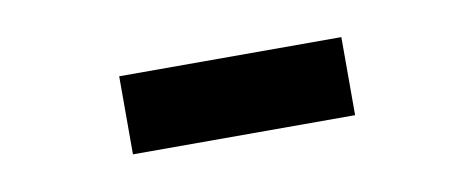

<svg xmlns="http://www.w3.org/2000/svg" viewBox="-27 -1000 562 227"><g transform="rotate(-10 253.5 -887.0)"><path d="M386.7 -840H120V-933.7H386.7Z"/></g></svg>

Font: Manrope Variable Light
Style: Regular
Weight: 200
Designer: Mikhail Sharanda
Foundry: Mikhail Sharanda
Version: Version 4.505